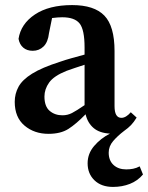

<svg xmlns="http://www.w3.org/2000/svg" viewBox="-20 -513 583 756"><path d="M325 130Q325 92 350.5 62Q376 32 413 13Q372 11 348.5 -9Q325 -29 317 -63Q280 -25 249.5 -5.5Q219 14 171 14Q115 14 76.5 -18.5Q38 -51 38 -112Q38 -144 53 -171.5Q68 -199 106.5 -223Q145 -247 217 -270Q237 -277 262 -284Q287 -291 313 -298V-326Q313 -396 293.5 -420.5Q274 -445 225 -445Q208 -445 185 -442L173 -383Q169 -347 151.5 -330Q134 -313 109 -313Q86 -313 71.5 -325.5Q57 -338 53 -360Q62 -419 117.5 -456Q173 -493 264 -493Q351 -493 391 -451.5Q431 -410 431 -312V-95Q431 -49 458 -49Q476 -49 495 -71L518 -50Q507 -32 496 -20.5Q485 -9 468 3Q443 22 425.5 42.5Q408 63 408 88Q408 119 427 136.5Q446 154 477 154Q491 154 504 151.5Q517 149 530 142L543 174Q522 199 491.5 211Q461 223 425 223Q379 223 352 197Q325 171 325 130ZM155 -133Q155 -94 175.5 -76.5Q196 -59 226 -59Q246 -59 263.5 -68Q281 -77 313 -99V-258Q292 -251 273.5 -245Q255 -239 242 -234Q192 -214 173.5 -188Q155 -162 155 -133Z"/></svg>

Font: Source Serif Pro Semibold
Style: Regular
Weight: 600
Designer: Frank Grießhammer
Foundry: Adobe Systems Incorporated
Version: Version 3.000;hotconv 1.0.109;makeotfexe 2.5.65596